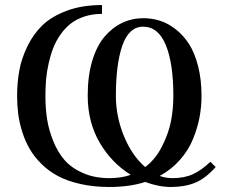

<svg xmlns="http://www.w3.org/2000/svg" viewBox="-20 -727 892 762"><path d="M47.9 -346.2Q47.9 -398.4 56.4 -446Q64.9 -493.7 88.4 -542.5Q111.8 -591.3 148.4 -626.7Q185.1 -662.1 245.6 -684.6Q306.2 -707 384.8 -707V-671.9Q346.7 -671.9 314.9 -661.4Q283.2 -650.9 260.5 -633.1Q237.8 -615.2 220 -589.8Q202.1 -564.5 191.2 -536.1Q180.2 -507.8 172.9 -474.9Q165.5 -441.9 162.8 -410.6Q160.2 -379.4 160.2 -346.2Q160.2 -298.3 166.7 -255.4Q173.3 -212.4 190.9 -168.2Q208.5 -124 235.8 -92.3Q263.2 -60.5 309.1 -40.3Q355 -20 414.1 -20Q461.9 -20 499 -33.2Q422.9 -80.1 375.5 -161.1Q328.1 -242.2 328.1 -348.1Q328.1 -425.3 345.9 -485.1Q363.8 -544.9 394.8 -581.3Q425.8 -617.7 464.8 -636.2Q503.9 -654.8 548.8 -654.8Q583 -654.8 614.7 -644.8Q646.5 -634.8 677 -611.1Q707.5 -587.4 730 -552.7Q752.4 -518.1 766.1 -464.8Q779.8 -411.6 779.8 -346.2Q779.8 -303.7 772 -262Q764.2 -220.2 746.3 -176Q728.5 -131.8 694.6 -93Q660.6 -54.2 613.8 -28.8Q637.7 -20 665 -20Q711.9 -20 746.1 -35.9Q780.3 -51.8 814.9 -85L835.9 -64Q794.9 -18.1 753.7 -1.5Q712.4 15.1 659.2 15.1Q609.4 15.1 556.2 -4.9Q495.1 15.1 414.1 15.1Q352.1 15.1 299.8 3.4Q247.6 -8.3 210.4 -28.1Q173.3 -47.9 144.5 -76.4Q115.7 -105 97.7 -136.2Q79.6 -167.5 68.1 -204.3Q56.6 -241.2 52.2 -275.4Q47.9 -309.6 47.9 -346.2ZM439.9 -346.2Q439.9 -264.6 471.9 -186.8Q503.9 -108.9 556.2 -64Q597.2 -94.7 623.3 -146.5Q649.4 -198.2 658.7 -246.8Q668 -295.4 668 -346.2Q668 -476.1 637.9 -548.6Q607.9 -621.1 547.9 -621.1Q519 -621.1 498 -601.1Q477.1 -581.1 464.6 -543.5Q452.1 -505.9 446 -457Q439.9 -408.2 439.9 -346.2Z"/></svg>

Font: Heuristica
Style: Regular
Weight: 400
Version: Version 1.0.2